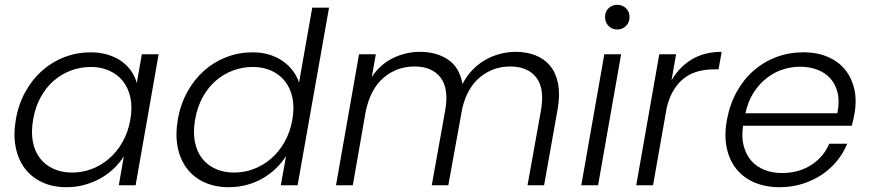

<svg xmlns="http://www.w3.org/2000/svg" viewBox="-20 -772 3625 800"><path d="M46 -274Q57 -338 86 -390Q115 -442 156.5 -478.5Q198 -515 249.5 -534.5Q301 -554 357 -554Q398 -554 431 -543.5Q464 -533 488 -515.5Q512 -498 527.5 -475Q543 -452 550 -426L571 -546H641L545 0H475L496 -121Q480 -95 456 -71.5Q432 -48 401.5 -30.5Q371 -13 334.5 -2.5Q298 8 257 8Q201 8 157 -12Q113 -32 84.5 -69Q56 -106 45.5 -158Q35 -210 46 -274ZM523 -273Q532 -324 523.5 -364.5Q515 -405 492.5 -433.5Q470 -462 435.5 -477.5Q401 -493 359 -493Q316 -493 276.5 -478.5Q237 -464 204.5 -436Q172 -408 149.5 -367Q127 -326 118 -274Q109 -222 117 -181Q125 -140 147.5 -111.5Q170 -83 204 -68Q238 -53 281 -53Q323 -53 362.5 -68Q402 -83 435 -111.5Q468 -140 491 -181Q514 -222 523 -273Z M721 -274Q732 -338 761 -390Q790 -442 831.5 -478.5Q873 -515 924.5 -534.5Q976 -554 1033 -554Q1070 -554 1101.5 -544.5Q1133 -535 1157.5 -518Q1182 -501 1199.5 -478Q1217 -455 1226 -428L1281 -740H1351L1220 0H1150L1172 -122Q1155 -95 1131 -71.5Q1107 -48 1076.5 -30Q1046 -12 1009.5 -2Q973 8 933 8Q877 8 832.5 -12Q788 -32 759.5 -69Q731 -106 720.5 -158Q710 -210 721 -274ZM1198 -273Q1207 -324 1198.5 -364.5Q1190 -405 1167.5 -433.5Q1145 -462 1110.5 -477.5Q1076 -493 1034 -493Q991 -493 951.5 -478.5Q912 -464 879.5 -436Q847 -408 824.5 -367Q802 -326 793 -274Q784 -222 792 -181Q800 -140 822.5 -111.5Q845 -83 879 -68Q913 -53 956 -53Q998 -53 1037.5 -68Q1077 -83 1110 -111.5Q1143 -140 1166 -181Q1189 -222 1198 -273Z M2234 -312Q2250 -403 2214.5 -449Q2179 -495 2105 -495Q2036 -495 1981.5 -451.5Q1927 -408 1906 -320L1848 0H1779L1835 -312Q1851 -403 1815.5 -449Q1780 -495 1707 -495Q1633 -495 1577.5 -447.5Q1522 -400 1503 -303L1450 0H1380L1476 -546H1546L1529 -451Q1564 -504 1617.5 -530Q1671 -556 1730 -556Q1799 -556 1847 -523.5Q1895 -491 1907 -422Q1924 -455 1948.5 -480.5Q1973 -506 2002 -522.5Q2031 -539 2063.5 -547.5Q2096 -556 2129 -556Q2174 -556 2211 -541.5Q2248 -527 2272 -498Q2296 -469 2305 -424.5Q2314 -380 2304 -320L2247 0H2178Z M2498 -546H2568L2472 0H2402ZM2552 -649Q2531 -649 2516 -663.5Q2501 -678 2501 -701Q2501 -724 2516 -738Q2531 -752 2552 -752Q2573 -752 2588 -738Q2603 -724 2603 -701Q2603 -678 2588 -663.5Q2573 -649 2552 -649Z M2631 0 2727 -546H2797L2778 -437Q2810 -493 2862.5 -524.5Q2915 -556 2987 -556L2974 -483H2954Q2922 -483 2891.5 -475.5Q2861 -468 2835 -449.5Q2809 -431 2789 -400Q2769 -369 2758 -323L2701 0Z M3314 -494Q3276 -494 3240 -482Q3204 -470 3173 -445.5Q3142 -421 3119 -384.5Q3096 -348 3086 -300H3469Q3479 -349 3470 -385.5Q3461 -422 3439 -446Q3417 -470 3384.5 -482Q3352 -494 3314 -494ZM3510 -173Q3494 -134 3467 -101Q3440 -68 3404 -44Q3368 -20 3323.5 -6Q3279 8 3228 8Q3170 8 3124 -11.5Q3078 -31 3048.5 -67.5Q3019 -104 3008 -156Q2997 -208 3009 -273Q3021 -338 3050 -390Q3079 -442 3121 -478.5Q3163 -515 3215.5 -534.5Q3268 -554 3327 -554Q3387 -554 3431.5 -534Q3476 -514 3503 -479.5Q3530 -445 3540 -399.5Q3550 -354 3541 -302Q3538 -286 3535.5 -274Q3533 -262 3529 -248H3076Q3069 -200 3079 -163Q3089 -126 3111.5 -101Q3134 -76 3167 -63.5Q3200 -51 3238 -51Q3308 -51 3360 -84.5Q3412 -118 3435 -173Z"/></svg>

Font: SVN-Poppins Light
Style: Italic
Weight: 300
Italic angle: -10°
Designer: Ninad Kale (Devanagari), Jonny Pinhorn (Latin)
Foundry: Indian Type Foundry
Version: Version 3.002 2017; ttfautohint (v1.8.3)